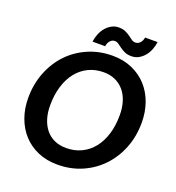

<svg xmlns="http://www.w3.org/2000/svg" viewBox="-146 -927 959 1049"><g transform="rotate(20 334.0 -402.5)"><path d="M660.6 -366.2Q660.6 -286.1 633.8 -218Q606.9 -149.9 559.3 -99.9Q511.7 -49.8 446.8 -21.5Q381.8 6.8 305.2 6.8Q241.7 6.8 190.9 -15.1Q140.1 -37.1 104.7 -75.9Q69.3 -114.7 50.3 -167.5Q31.2 -220.2 31.2 -281.7Q31.2 -361.8 58.1 -430.4Q85 -499 132.6 -549.1Q180.2 -599.1 245.4 -627.4Q310.5 -655.8 387.2 -655.8Q450.7 -655.8 501.2 -633.5Q551.8 -611.3 587.2 -572.5Q622.6 -533.7 641.6 -480.7Q660.6 -427.7 660.6 -366.2ZM533.7 -363.8Q533.7 -406.7 522.7 -441.9Q511.7 -477.1 490.7 -502Q469.7 -526.9 439.9 -540.5Q410.2 -554.2 372.1 -554.2Q323.2 -554.2 283.7 -534.9Q244.1 -515.6 216.1 -480.2Q188 -444.8 172.9 -395Q157.7 -345.2 157.7 -284.7Q157.7 -241.2 168.7 -206.3Q179.7 -171.4 200.2 -146.5Q220.7 -121.6 250.7 -108.2Q280.8 -94.7 318.8 -94.7Q367.7 -94.7 407.5 -114Q447.3 -133.3 475.3 -168.5Q503.4 -203.6 518.6 -253.2Q533.7 -302.7 533.7 -363.8ZM477.1 -765.6Q486.3 -765.6 493.9 -769.8Q501.5 -773.9 506.6 -780.3Q511.7 -786.6 514.6 -794.4Q517.6 -802.2 518.6 -809.6H591.3Q588.4 -786.1 579.6 -764.2Q570.8 -742.2 556.6 -725.3Q542.5 -708.5 523.7 -698.2Q504.9 -688 481.9 -688Q459 -688 443.1 -695.3Q427.2 -702.6 415 -711.7Q402.8 -720.7 392.6 -728Q382.3 -735.4 370.6 -735.4Q360.8 -735.4 353.8 -731.2Q346.7 -727.1 341.6 -720.5Q336.4 -713.9 333.5 -705.8Q330.6 -697.8 330.1 -690.4H256.3Q259.3 -713.9 268.3 -736.1Q277.3 -758.3 291.5 -775.1Q305.7 -792 324.5 -802.2Q343.3 -812.5 366.2 -812.5Q389.2 -812.5 405 -805.2Q420.9 -797.9 432.9 -789.1Q444.8 -780.3 455.1 -772.9Q465.3 -765.6 477.1 -765.6Z"/></g></svg>

Font: Carlito
Style: Bold Italic
Weight: 700
Italic angle: -7°
Designer: Lukasz Dziedzic
Foundry: tyPoland Lukasz Dziedzic
Version: Version 1.104